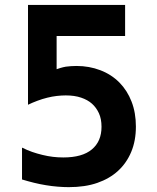

<svg xmlns="http://www.w3.org/2000/svg" viewBox="-20 -749 642 783"><path d="M260.3 14.2Q239.3 14.2 215.3 12.2Q191.4 10.3 167.5 6.3Q143.1 2.4 118.4 -3.7Q93.8 -9.8 69.8 -17.1V-147Q91.8 -136.2 111.3 -129.4Q130.9 -122.6 153.3 -117.2Q175.3 -111.8 195.8 -109.4Q216.3 -106.9 238.3 -106.9Q315.4 -106.9 354.5 -139.6Q394 -172.4 394 -231.9Q394 -264.2 383.3 -287.4Q372.6 -310.5 355 -326.2Q337.4 -341.8 310.8 -350.8Q284.2 -359.9 248 -359.9Q231 -359.9 211.7 -357.7Q192.4 -355.5 172.9 -350.6Q152.8 -345.7 132.1 -337.9Q111.3 -330.1 94.2 -321.8V-729H490.2V-602.1H210.9V-466.8Q215.8 -468.8 226.6 -471.9Q237.3 -475.1 248.5 -477.1Q257.3 -478.5 269.5 -479.2Q281.7 -480 292 -480Q343.8 -480 389.2 -462.6Q434.6 -445.3 467.3 -412.1Q499 -379.9 516.6 -334.5Q534.2 -289.1 534.2 -232.9Q534.2 -174.8 515.1 -129.4Q496.1 -84 461.4 -52.2Q426.8 -20.5 377 -3.2Q327.1 14.2 260.3 14.2Z"/></svg>

Font: Hack
Style: Bold
Weight: 700
Monospace: yes
Designer: Christopher Simpkins
Foundry: Christopher Simpkins
Version: Version 2.017